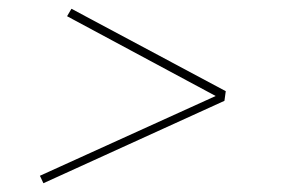

<svg xmlns="http://www.w3.org/2000/svg" viewBox="-20 -559 640 438"><path d="M79 -141 73 -154 71 -158 472 -340 133 -522 143 -539 495 -351 492 -329Z"/></svg>

Font: Iosevka Slab Thin Extended
Style: Italic
Weight: 100
Width: 7
Italic angle: -9°
Monospace: yes
Designer: Belleve Invis
Foundry: Belleve Invis
Version: Version 11.1.0; ttfautohint (v1.8.3)